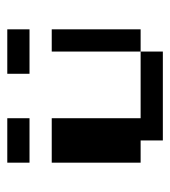

<svg xmlns="http://www.w3.org/2000/svg" viewBox="11 -489 478 540"><g transform="rotate(-90 250.0 -219.0)"><path d="M62.5 -437.5H187.5V-375H62.5ZM312.5 -437.5H437.5V-375H312.5ZM62.5 -312.5H187.5V-62.5H375V0H125V-62.5H62.5ZM375 -312.5H437.5V-62.5H375Z"/></g></svg>

Font: Half Eighties
Style: Regular
Weight: 400
Monospace: yes
Designer: Jayvee Enaguas (HarvettFox96)
Version: 20191127.01dev02